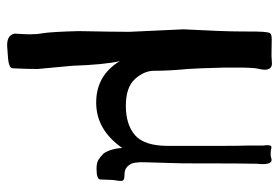

<svg xmlns="http://www.w3.org/2000/svg" viewBox="-142 -393 781 537"><g transform="rotate(90 248.5 -124.5)"><path d="M74 225Q76 193 76 183Q76 162 73 147Q69 122 67 46Q69 -54 69 -96Q65 -179 62 -247Q68 -360 68 -408Q68 -462 69 -470Q70 -485 73 -489.5Q76 -494 91 -494Q101 -494 120.5 -493.5Q140 -493 147 -494Q149 -494 157 -494.5Q165 -495 170 -490Q175 -485 175 -474Q175 -467 172 -455Q169 -442 169 -396V-363Q171 -283 173 -258Q178 -207 178 -165Q178 -137 201 -111.5Q224 -86 276 -86Q329 -86 358.5 -112Q388 -138 388 -204V-336Q388 -414 387 -428V-470L386 -481Q386 -495 393 -493Q400 -491 409 -491Q417 -491 420 -492Q439 -500 439 -469Q439 -459 438 -453Q437 -401 437 -324V-287Q437 -234 436 -214L434 -145Q432 -107 441 -96Q446 -89 452.5 -85.5Q459 -82 473 -82Q486 -82 486 -73Q486 -66 484.5 -57.5Q483 -49 483 -42L482 -15Q482 -4 452 -4Q436 -4 427.5 -9Q419 -14 409 -24Q395 -46 394 -76Q343 -3 267 -3Q191 -3 151 -69Q161 -25 164 64L173 161Q173 192 171 230Q172 242 136 244L109 246Q78 247 74 225Z"/></g></svg>

Font: Barriecito
Style: Regular
Weight: 400
Designer: Pablo Cosgaya & Sergio Jiménez
Foundry: Pablo Cosgaya & Sergio Jiménez
Version: Version 1.001